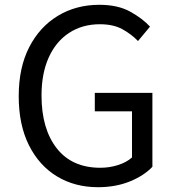

<svg xmlns="http://www.w3.org/2000/svg" viewBox="-20 -767 729 800"><path d="M388 13Q292 13 217.5 -32Q143 -77 100.5 -162Q58 -247 58 -366Q58 -485 101.5 -570Q145 -655 221 -701Q297 -747 394 -747Q471 -747 522.5 -718.5Q574 -690 605 -656L555 -596Q527 -625 489.5 -645.5Q452 -666 396 -666Q323 -666 268 -630Q213 -594 183 -527.5Q153 -461 153 -369Q153 -230 216.5 -149Q280 -68 398 -68Q437 -68 472.5 -79.5Q508 -91 530 -111V-303H375V-380H615V-72Q580 -35 521 -11Q462 13 388 13Z"/></svg>

Font: Source Han Sans SC
Style: Regular
Weight: 400
Designer: Ryoko NISHIZUKA 西塚涼子 (kana, bopomofo & ideographs); Paul D. Hunt (Latin, Greek & Cyrillic); Sandoll Communications 산돌커뮤니
Foundry: Adobe
Version: Version 2.002;hotconv 1.0.116;makeotfexe 2.5.65601; ttfautoh